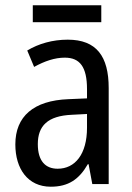

<svg xmlns="http://www.w3.org/2000/svg" viewBox="-20 -696 500 726"><path d="M363 -676H104V-612H363ZM236 -546C179 -546 126 -531 83 -505L109 -443C149 -465 187 -478 225 -478C282 -478 309 -443 309 -359V-324L239 -321C107 -316 38 -256 38 -150C38 -58 85 10 172 10C239 10 279 -18 312 -75H315L329 0H391V-363C391 -483 345 -546 236 -546ZM252 -262 309 -265V-213C309 -113 264 -58 198 -58C152 -58 123 -87 123 -151C123 -220 160 -258 252 -262Z"/></svg>

Font: Noto Sans Devanagari UI Condensed
Style: Regular
Weight: 400
Width: 3
Designer: Jelle Bosma - Monotype Design Team
Foundry: Monotype Imaging Inc.
Version: Version 2.004